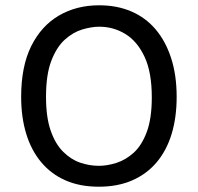

<svg xmlns="http://www.w3.org/2000/svg" viewBox="-20 -693 748 726"><path d="M354 13Q282 13 227.5 -11Q173 -35 135.5 -80Q98 -125 79 -187.5Q60 -250 60 -327Q60 -442 98 -518.5Q136 -595 202.5 -634Q269 -673 355 -673Q422 -673 476 -650Q530 -627 568 -582.5Q606 -538 627 -473.5Q648 -409 648 -327Q648 -249 629 -186.5Q610 -124 572.5 -79.5Q535 -35 480 -11Q425 13 354 13ZM354 -66Q385 -66 420 -77Q455 -88 485.5 -115.5Q516 -143 535 -194Q554 -245 554 -325Q554 -420 526.5 -478.5Q499 -537 454 -564.5Q409 -592 355 -592Q326 -592 291 -581.5Q256 -571 225 -543Q194 -515 174 -463Q154 -411 154 -327Q154 -250 171.5 -199.5Q189 -149 218.5 -119.5Q248 -90 283 -78Q318 -66 354 -66Z"/></svg>

Font: Bricolage Grotesque 48pt Condensed ExtraBold
Style: Regular
Weight: 400
Version: Version 1.000;gftools[0.9.30]